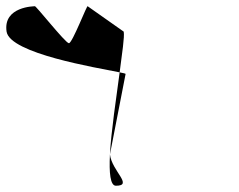

<svg xmlns="http://www.w3.org/2000/svg" viewBox="-57 -558 762 613"><path d="M-36 -457C-25 -387 251 -342 325 -327C333 -390 341 -440 338 -457L223 -538C222 -546 174 -420 163 -420C152 -420 53 -546 54 -538C54 -538 -48 -538 -36 -457ZM294 -65C291 -6 295 35 313 35C370 35 300 -12 294 -65ZM294 -65 344 -322C344 -323 336 -325 325 -327C314 -244 298 -140 294 -65ZM294 -65Z"/></svg>

Font: Ampere
Style: SCRevIta
Weight: 400
Version: Version 1